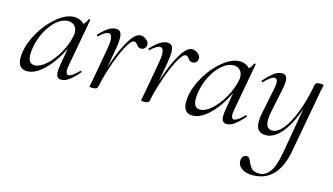

<svg xmlns="http://www.w3.org/2000/svg" viewBox="-80 -676 2122 1223"><g transform="rotate(15 980.5 -64.0)"><path d="M19 -61Q19 -69 21 -91Q31 -162 74 -234Q117 -306 175 -352.5Q233 -399 284 -399Q315 -399 339 -381.5Q363 -364 366 -330L323 -357Q337 -359 353 -374Q369 -389 374 -407Q375 -410 381 -409Q387 -408 386 -406L328 -89Q325 -73 325 -61Q325 -31 343 -31Q365 -31 409 -77Q410 -78 412 -78Q415 -78 417 -74.5Q419 -71 417 -69Q383 -30 356.5 -10.5Q330 9 305 9Q288 9 279.5 -1.5Q271 -12 271 -36Q271 -56 277 -89L301 -229L318 -246Q273 -131 207 -59Q141 13 81 13Q19 13 19 -61ZM309 -277Q312 -289 312 -301Q312 -330 296 -347Q280 -364 250 -364Q215 -363 178.5 -332.5Q142 -302 114.5 -250Q87 -198 77 -136Q74 -114 74 -96Q74 -66 84.5 -51Q95 -36 117 -36Q153 -36 193.5 -73Q234 -110 266 -166.5Q298 -223 309 -277Z M723 -395Q742 -395 760 -381Q778 -367 778 -348Q778 -333 768.5 -323.5Q759 -314 745 -314Q734 -314 727.5 -318.5Q721 -323 714 -333Q710 -338 705 -342.5Q700 -347 694 -347Q672 -347 641.5 -289Q611 -231 584 -150Q557 -69 545 -7L535 -8Q550 -88 581 -179Q612 -270 650 -332.5Q688 -395 723 -395ZM491 2 496 -21 506 -74 539 -259Q545 -292 545 -311Q545 -356 521 -356Q499 -356 460 -319L458 -318Q455 -318 453 -321.5Q451 -325 452 -327Q483 -361 509 -378Q535 -395 560 -395Q580 -395 589.5 -382Q599 -369 599 -338Q599 -311 590 -261L545 -7Q542 8 513 8Q500 8 495.5 6.5Q491 5 491 2Z M1063 -395Q1082 -395 1100 -381Q1118 -367 1118 -348Q1118 -333 1108.5 -323.5Q1099 -314 1085 -314Q1074 -314 1067.5 -318.5Q1061 -323 1054 -333Q1050 -338 1045 -342.5Q1040 -347 1034 -347Q1012 -347 981.5 -289Q951 -231 924 -150Q897 -69 885 -7L875 -8Q890 -88 921 -179Q952 -270 990 -332.5Q1028 -395 1063 -395ZM831 2 836 -21 846 -74 879 -259Q885 -292 885 -311Q885 -356 861 -356Q839 -356 800 -319L798 -318Q795 -318 793 -321.5Q791 -325 792 -327Q823 -361 849 -378Q875 -395 900 -395Q920 -395 929.5 -382Q939 -369 939 -338Q939 -311 930 -261L885 -7Q882 8 853 8Q840 8 835.5 6.5Q831 5 831 2Z M1110 -61Q1110 -69 1112 -91Q1122 -162 1165 -234Q1208 -306 1266 -352.5Q1324 -399 1375 -399Q1406 -399 1430 -381.5Q1454 -364 1457 -330L1414 -357Q1428 -359 1444 -374Q1460 -389 1465 -407Q1466 -410 1472 -409Q1478 -408 1477 -406L1419 -89Q1416 -73 1416 -61Q1416 -31 1434 -31Q1456 -31 1500 -77Q1501 -78 1503 -78Q1506 -78 1508 -74.5Q1510 -71 1508 -69Q1474 -30 1447.5 -10.5Q1421 9 1396 9Q1379 9 1370.5 -1.5Q1362 -12 1362 -36Q1362 -56 1368 -89L1392 -229L1409 -246Q1364 -131 1298 -59Q1232 13 1172 13Q1110 13 1110 -61ZM1400 -277Q1403 -289 1403 -301Q1403 -330 1387 -347Q1371 -364 1341 -364Q1306 -363 1269.5 -332.5Q1233 -302 1205.5 -250Q1178 -198 1168 -136Q1165 -114 1165 -96Q1165 -66 1175.5 -51Q1186 -36 1208 -36Q1244 -36 1284.5 -73Q1325 -110 1357 -166.5Q1389 -223 1400 -277Z M1541 215Q1541 193 1550.5 183Q1560 173 1574 173Q1585 173 1590.5 180.5Q1596 188 1603 204Q1614 230 1629 245Q1644 260 1679 260Q1716 260 1745 224Q1774 188 1791 94L1859 -297L1874 -380Q1875 -386 1883 -390Q1891 -394 1904 -394Q1919 -394 1924 -392.5Q1929 -391 1929 -388L1925 -367Q1923 -360 1919.5 -343Q1916 -326 1914 -312L1844 70Q1826 170 1775 225.5Q1724 281 1639 281Q1595 281 1568 262Q1541 243 1541 215ZM1590 -60Q1590 -87 1597 -119L1633 -297Q1636 -312 1636 -323Q1636 -355 1616 -355Q1596 -355 1550 -309Q1548 -307 1547 -307Q1544 -307 1542 -310.5Q1540 -314 1542 -317Q1577 -357 1603.5 -376Q1630 -395 1654 -395Q1672 -395 1681 -384.5Q1690 -374 1690 -350Q1690 -328 1683 -297L1650 -138Q1644 -107 1644 -85Q1644 -26 1688 -26Q1721 -26 1756.5 -68.5Q1792 -111 1823 -191Q1854 -271 1874 -380L1885 -378Q1865 -262 1830 -173.5Q1795 -85 1749.5 -36Q1704 13 1655 13Q1622 13 1606 -4.5Q1590 -22 1590 -60Z"/></g></svg>

Font: Cormorant Infant
Style: Italic
Weight: 400
Italic angle: -10°
Designer: Christian Thalmann (Catharsis Fonts)
Foundry: Catharsis Fonts
Version: Version 4.000